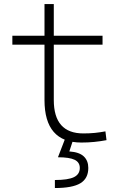

<svg xmlns="http://www.w3.org/2000/svg" viewBox="-20 -694 626 948"><path d="M381.8 9.8Q199.7 9.8 199.7 -200.2V-473.6H41V-517.6H199.7V-673.8H245.6V-517.6H486.3V-473.6H245.6V-200.2Q245.6 -35.2 391.6 -35.2Q421.9 -35.2 448.2 -37.8Q474.6 -40.5 500.5 -45.4L505.9 -2Q474.6 3.9 444.8 6.8Q415 9.8 381.8 9.8ZM251 234.4V194.8Q315.9 194.8 345 180.7Q374 166.5 374 135.3Q374 107.4 348.6 95Q323.2 82.5 266.1 82.5L307.1 -23.9L341.8 -5.9L322.3 53.7Q371.6 57.1 393.8 78.4Q416 99.6 416 135.3Q416 187 377 210.7Q337.9 234.4 251 234.4Z"/></svg>

Font: Caskaydia Cove ExtraLight
Style: Regular
Weight: 200
Monospace: yes
Designer: Aaron Bell
Foundry: Saja Typeworks
Version: Version 4.300; ttfautohint (v1.8.3)